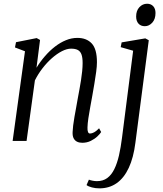

<svg xmlns="http://www.w3.org/2000/svg" viewBox="-20 -753 873 1026"><path d="M175 -391Q195.5 -424.5 220.8 -453.5Q246 -482.5 274.2 -504.2Q302.5 -526 332.5 -538.2Q362.5 -550.5 393.5 -550.5Q442.5 -550.5 470.2 -520.8Q498 -491 498 -420.5Q498 -399.5 494 -369Q490 -338.5 484.2 -304.8Q478.5 -271 473 -240Q468 -211.5 462.2 -180.5Q456.5 -149.5 452.2 -121Q448 -92.5 447.5 -71.5Q447 -56 450.2 -47.8Q453.5 -39.5 461 -39.5Q471 -39.5 483 -46Q495 -52.5 509.5 -67.5L520.5 -47.5Q515 -38 500.5 -24.2Q486 -10.5 465.2 -0.2Q444.5 10 419.5 10Q403.5 10 391.8 4.2Q380 -1.5 373.5 -14Q367 -26.5 368 -47.5Q368.5 -62 371 -82.8Q373.5 -103.5 377.8 -127.8Q382 -152 386.8 -177.5Q391.5 -203 395.5 -226.5Q400 -250 404.5 -275Q409 -300 413 -325Q417 -350 419.2 -373.2Q421.5 -396.5 421.5 -416Q421.5 -445 415.5 -461.8Q409.5 -478.5 396 -485.8Q382.5 -493 360 -493Q337.5 -493 311 -479.5Q284.5 -466 257.8 -442.5Q231 -419 207.2 -388.2Q183.5 -357.5 166.5 -323.5L122 0H47.5L113.5 -479L60 -499.5L65.5 -527.5L176 -549.5L194 -539.5ZM703.5 10Q693.5 89.5 668.2 143.8Q643 198 603.5 225.8Q564 253.5 511.5 253.5Q490 253.5 471 248.5Q452 243.5 442.5 236L455 207Q462 210 474.2 212.5Q486.5 215 498 215Q530.5 215 553 198.5Q575.5 182 590.8 151Q606 120 615.8 77.5Q625.5 35 632 -17L691.5 -482L625 -501L630 -526.5L756.5 -548L775 -538ZM754 -613Q732.5 -613 720 -626.8Q707.5 -640.5 707.5 -665Q707.5 -696 724.8 -714.5Q742 -733 766 -733Q786.5 -733 798.8 -719.8Q811 -706.5 811 -683.5Q811 -651 793.8 -632Q776.5 -613 754 -613Z"/></svg>

Font: Merriweather 60pt Light
Style: Italic
Weight: 300
Italic angle: -7.8°
Version: Version 2.101